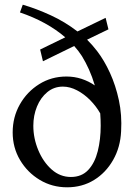

<svg xmlns="http://www.w3.org/2000/svg" viewBox="-20 -790 561 818"><path d="M266 8Q202 8 149.5 -23.5Q97 -55 65.5 -108Q34 -161 34 -226Q34 -291 64.5 -345Q95 -399 147 -431.5Q199 -464 263 -464Q297 -464 327.5 -454Q358 -444 384 -426Q373 -463 359 -494Q345 -525 329 -551Q315 -573 296 -594L163 -529L151 -579L258 -631Q180 -698 65 -737L77 -770Q135 -753 196 -725Q257 -697 310 -656L430 -714L442 -665L351 -621Q375 -597 394 -572Q424 -533 448.5 -479.5Q473 -426 486.5 -363Q500 -300 496 -231Q493 -163 462 -108.5Q431 -54 380.5 -23Q330 8 266 8ZM122 -254Q122 -201 143 -150.5Q164 -100 200 -68Q236 -36 282 -36Q328 -36 356 -66Q384 -96 396.5 -146Q409 -196 409 -254Q409 -281 407 -307Q390 -337 364.5 -363Q339 -389 308.5 -405Q278 -421 248 -421Q210 -421 181.5 -397.5Q153 -374 137.5 -336Q122 -298 122 -254Z"/></svg>

Font: Joan
Style: Regular
Weight: 400
Designer: Paolo Biagini
Version: Version 1.001; ttfautohint (v1.8.4.7-5d5b);gftools[0.9.30]